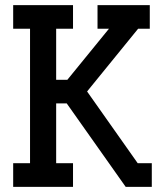

<svg xmlns="http://www.w3.org/2000/svg" viewBox="-20 -726 625 746"><path d="M31.2 0V-91.8H96.7V-614.3H31.2V-706.1H263.7V-614.3H198.2V-416H241.7L403.3 -614.3H358.9V-706.1H562V-614.3H516.6L318.4 -370.6L515.1 -91.8H569.8V0H468.3L239.3 -324.2H198.2V-91.8H263.7V0Z"/></svg>

Font: Kay Pho Du
Style: Bold
Weight: 700
Designer: Victor Gaultney, Khu Oo Reh
Foundry: SIL International
Version: Version 3.000